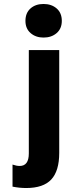

<svg xmlns="http://www.w3.org/2000/svg" viewBox="-20 -773 375 966"><path d="M112 173Q198 173 238 130Q278 87 278 -4V-521H125V-1Q125 62 79 62Q63 62 43 55V166Q78 173 112 173ZM108 -668Q108 -629 134 -606.5Q160 -584 199 -584Q239 -584 265 -606.5Q291 -629 291 -668Q291 -708 265 -730.5Q239 -753 199 -753Q159 -753 133.5 -730.5Q108 -708 108 -668Z"/></svg>

Font: Geom
Style: Bold
Weight: 700
Version: Version 1.102